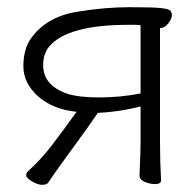

<svg xmlns="http://www.w3.org/2000/svg" viewBox="-20 -501 543 534"><path d="M425 -106Q425 -51 428 0Q428 11 412 11Q396 11 382 4.5Q368 -2 368 -12V-13Q371 -79 371 -106V-205Q329 -194 280 -189L252 -187Q224 -146 199 -112Q138 -29 114 7Q110 13 97.5 13Q85 13 69 3.5Q53 -6 53 -13Q53 -20 57 -24Q94 -57 125.5 -98.5Q157 -140 193 -190Q126 -197 85.5 -233.5Q45 -270 45 -317Q45 -364 66 -394Q110 -456 199 -469Q273 -481 340 -481Q407 -481 428 -478.5Q449 -476 453.5 -471.5Q458 -467 458 -458Q458 -449 448 -436Q438 -423 426 -423H425ZM371 -431Q363 -432 354 -432H337Q170 -432 118 -373Q100 -352 100 -320Q100 -263 168 -240Q200 -230 256.5 -230Q313 -230 371 -241Z"/></svg>

Font: LXGW WenKai Lite Light
Style: Regular
Weight: 300
Designer: LXGW / Fontworks Inc.
Foundry: LXGW / Fontworks Inc.
Version: Version 1.511; March 25, 2025